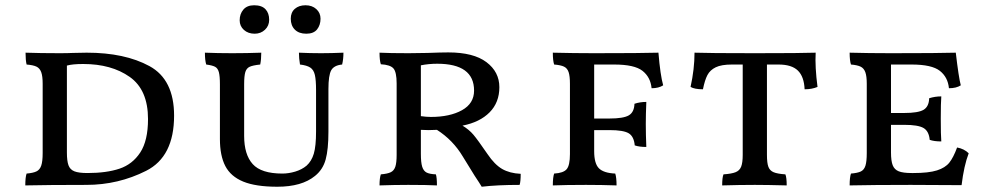

<svg xmlns="http://www.w3.org/2000/svg" viewBox="-20 -702 3759 729"><path d="M81 -43Q105 -45 118 -51Q131 -57 136.5 -73Q142 -89 142 -121V-384Q142 -413 136.5 -428Q131 -443 118.5 -449Q106 -455 81 -457Q77 -473 77 -502Q133 -500 206 -500Q239 -500 256 -501L309 -502Q454 -502 547.5 -451Q641 -400 641 -263Q641 -107 535 -53.5Q429 0 308 0Q164 0 76 2Q76 -29 81 -43ZM542 -250Q542 -361 472.5 -410Q403 -459 296 -459Q255 -459 234 -453V-123Q234 -91 240 -74.5Q246 -58 262.5 -51.5Q279 -45 312 -45Q384 -45 433.5 -61.5Q483 -78 512.5 -123Q542 -168 542 -250Z M815 -174V-382Q815 -413 811 -428Q807 -443 796.5 -448.5Q786 -454 763 -457Q758 -473 758 -502Q806 -500 862 -500Q918 -500 972 -502Q972 -476 968 -457Q940 -454 928 -448.5Q916 -443 911.5 -428.5Q907 -414 907 -382V-186Q907 -115 939.5 -79Q972 -43 1052 -43Q1076 -43 1101 -50.5Q1126 -58 1144 -73Q1163 -90 1171.5 -118.5Q1180 -147 1180 -203V-360Q1180 -398 1175.5 -417.5Q1171 -437 1158 -445.5Q1145 -454 1119 -457Q1115 -481 1115 -502Q1155 -500 1199 -500Q1238 -500 1284 -502Q1284 -477 1279 -457Q1248 -454 1237.5 -435Q1227 -416 1227 -364V-202Q1227 -135 1216.5 -96.5Q1206 -58 1176 -34Q1126 7 1033 7Q951 7 903.5 -12.5Q856 -32 835.5 -71.5Q815 -111 815 -174ZM890 -625Q890 -649 904 -665.5Q918 -682 945 -682Q974 -682 988 -667Q1002 -652 1002 -627Q1002 -604 986 -589Q970 -574 947 -574Q922 -574 906 -588.5Q890 -603 890 -625ZM1084 -631Q1084 -655 1099.5 -668.5Q1115 -682 1140 -682Q1165 -682 1181 -667.5Q1197 -653 1197 -631Q1197 -607 1184 -590.5Q1171 -574 1143 -574Q1115 -574 1099.5 -589.5Q1084 -605 1084 -631Z M1957 -42Q1957 -13 1953 0Q1868 0 1809 7Q1802 -5 1782 -35L1737 -108Q1700 -170 1639 -209L1607 -208L1578 -209V-118Q1578 -85 1583 -69Q1588 -53 1599.5 -47Q1611 -41 1635 -40Q1639 -28 1639 2Q1602 0 1530 0Q1477 0 1421 2Q1421 -26 1426 -40Q1451 -42 1463.5 -48Q1476 -54 1481 -69Q1486 -84 1486 -114V-385Q1486 -428 1474 -442Q1462 -456 1426 -458Q1421 -473 1421 -502Q1459 -500 1531 -500L1603 -501Q1655 -503 1682 -503Q1778 -503 1827 -466Q1876 -429 1876 -371Q1876 -313 1839 -275.5Q1802 -238 1736 -225Q1761 -210 1777.5 -190.5Q1794 -171 1831 -117Q1858 -77 1886.5 -60.5Q1915 -44 1957 -42ZM1780 -358Q1780 -460 1640 -460Q1608 -460 1578 -454V-261Q1599 -258 1616 -258Q1688 -258 1734 -283.5Q1780 -309 1780 -358Z M2236 -457V-252H2294Q2347 -252 2367.5 -264Q2388 -276 2389 -308Q2410 -315 2434 -315Q2432 -267 2432 -231Q2432 -192 2434 -144Q2407 -144 2390 -150Q2387 -184 2367 -196Q2347 -208 2294 -208H2236V-128Q2236 -81 2254 -63Q2272 -45 2316 -43Q2321 -28 2321 2Q2265 0 2205 0Q2129 0 2079 2Q2079 -29 2084 -43Q2119 -45 2131.5 -59.5Q2144 -74 2144 -117V-384Q2144 -413 2139 -428Q2134 -443 2121.5 -449Q2109 -455 2084 -457Q2079 -472 2079 -502Q2159 -500 2235 -500Q2418 -500 2480 -502Q2487 -417 2498 -378Q2481 -367 2454 -367Q2450 -409 2419.5 -433Q2389 -457 2312 -457Z M3084 -372Q3063 -363 3035 -363Q3033 -411 3009.5 -434Q2986 -457 2936 -457H2892V-114Q2892 -83 2897.5 -68.5Q2903 -54 2917.5 -48Q2932 -42 2962 -40Q2967 -28 2967 2Q2893 0 2846 0Q2788 0 2722 2Q2722 -28 2727 -40Q2757 -42 2772.5 -48Q2788 -54 2794 -69Q2800 -84 2800 -114V-457H2759Q2719 -457 2697.5 -446.5Q2676 -436 2666 -417Q2656 -398 2649 -363Q2617 -363 2602 -372Q2617 -440 2617 -502Q2669 -500 2846 -500Q3026 -500 3077 -502Q3074 -448 3084 -372Z M3658 -120Q3640 -73 3631 1L3438 0Q3294 0 3206 2Q3206 -29 3211 -43Q3236 -45 3248.5 -51Q3261 -57 3266 -73Q3271 -89 3271 -121V-384Q3271 -413 3265.5 -428Q3260 -443 3247.5 -449Q3235 -455 3211 -457Q3206 -472 3206 -502Q3278 -500 3363 -500Q3547 -500 3609 -502Q3620 -408 3628 -378Q3611 -367 3583 -367Q3579 -409 3548.5 -433Q3518 -457 3441 -457H3363V-273H3413Q3466 -273 3486.5 -285Q3507 -297 3508 -329Q3530 -336 3554 -336Q3552 -311 3552 -252Q3552 -188 3554 -165Q3527 -165 3510 -171Q3507 -204 3486.5 -216Q3466 -228 3413 -228H3363V-123Q3363 -91 3369.5 -74.5Q3376 -58 3392.5 -51.5Q3409 -45 3442 -45H3448Q3506 -45 3537.5 -55Q3569 -65 3584.5 -84.5Q3600 -104 3614 -142Q3641 -137 3658 -120Z"/></svg>

Font: Vollkorn SC
Style: Regular
Weight: 400
Designer: Friedrich Althausen
Foundry: Friedrich Althausen
Version: Version 4.015